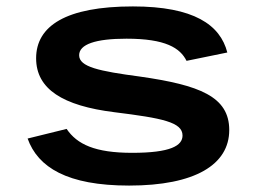

<svg xmlns="http://www.w3.org/2000/svg" viewBox="-20 -566 818 598"><path d="M394 -546C185 -546 92.5 -485 92.5 -384.5C92.5 -288.5 175.5 -236.5 336.5 -216.5C485.5 -198 548.5 -185.5 548.5 -144C548.5 -112.5 512 -90 391.5 -90C276 -90 220 -116.5 187.5 -164.5L66 -134.5C98 -45 189 12 382 12C588 12 694 -53.5 694 -161C694 -265.5 601 -301 416 -327.5C288.5 -344.5 226.5 -357.5 226.5 -394C226.5 -428 277.5 -445.5 374 -445.5C496 -445.5 541 -416.5 561 -376.5L688 -402.5C666 -488.5 584 -546 394 -546Z"/></svg>

Font: Monaspace Neon Wide
Style: Bold
Weight: 700
Width: 7
Designer: Riley Cran & the Lettermatic Team
Foundry: Lettermatic
Version: Version 1.000 (Monaspace Neon)